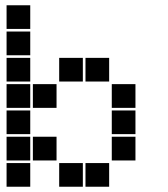

<svg xmlns="http://www.w3.org/2000/svg" viewBox="-20 -715 640 730"><path d="M6 -695Q5 -695 5 -695Q5 -695 5 -694V-606Q5 -605 5 -605Q5 -605 6 -605H94Q95 -605 95 -605Q95 -605 95 -606V-694Q95 -695 95 -695Q95 -695 94 -695ZM6 -595Q5 -595 5 -595Q5 -595 5 -594V-506Q5 -505 5 -505Q5 -505 6 -505H94Q95 -505 95 -505Q95 -505 95 -506V-594Q95 -595 95 -595Q95 -595 94 -595ZM6 -495Q5 -495 5 -495Q5 -495 5 -494V-406Q5 -405 5 -405Q5 -405 6 -405H94Q95 -405 95 -405Q95 -405 95 -406V-494Q95 -495 95 -495Q95 -495 94 -495ZM206 -495Q205 -495 205 -495Q205 -495 205 -494V-406Q205 -405 205 -405Q205 -405 206 -405H294Q295 -405 295 -405Q295 -405 295 -406V-494Q295 -495 295 -495Q295 -495 294 -495ZM306 -495Q305 -495 305 -495Q305 -495 305 -494V-406Q305 -405 305 -405Q305 -405 306 -405H394Q395 -405 395 -405Q395 -405 395 -406V-494Q395 -495 395 -495Q395 -495 394 -495ZM6 -395Q5 -395 5 -395Q5 -395 5 -394V-306Q5 -305 5 -305Q5 -305 6 -305H94Q95 -305 95 -305Q95 -305 95 -306V-394Q95 -395 95 -395Q95 -395 94 -395ZM106 -395Q105 -395 105 -395Q105 -395 105 -394V-306Q105 -305 105 -305Q105 -305 106 -305H194Q195 -305 195 -305Q195 -305 195 -306V-394Q195 -395 195 -395Q195 -395 194 -395ZM406 -395Q405 -395 405 -395Q405 -395 405 -394V-306Q405 -305 405 -305Q405 -305 406 -305H494Q495 -305 495 -305Q495 -305 495 -306V-394Q495 -395 495 -395Q495 -395 494 -395ZM6 -295Q5 -295 5 -295Q5 -295 5 -294V-206Q5 -205 5 -205Q5 -205 6 -205H94Q95 -205 95 -205Q95 -205 95 -206V-294Q95 -295 95 -295Q95 -295 94 -295ZM406 -295Q405 -295 405 -295Q405 -295 405 -294V-206Q405 -205 405 -205Q405 -205 406 -205H494Q495 -205 495 -205Q495 -205 495 -206V-294Q495 -295 495 -295Q495 -295 494 -295ZM6 -195Q5 -195 5 -195Q5 -195 5 -194V-106Q5 -105 5 -105Q5 -105 6 -105H94Q95 -105 95 -105Q95 -105 95 -106V-194Q95 -195 95 -195Q95 -195 94 -195ZM106 -195Q105 -195 105 -195Q105 -195 105 -194V-106Q105 -105 105 -105Q105 -105 106 -105H194Q195 -105 195 -105Q195 -105 195 -106V-194Q195 -195 195 -195Q195 -195 194 -195ZM406 -195Q405 -195 405 -195Q405 -195 405 -194V-106Q405 -105 405 -105Q405 -105 406 -105H494Q495 -105 495 -105Q495 -105 495 -106V-194Q495 -195 495 -195Q495 -195 494 -195ZM6 -95Q5 -95 5 -95Q5 -95 5 -94V-6Q5 -5 5 -5Q5 -5 6 -5H94Q95 -5 95 -5Q95 -5 95 -6V-94Q95 -95 95 -95Q95 -95 94 -95ZM206 -95Q205 -95 205 -95Q205 -95 205 -94V-6Q205 -5 205 -5Q205 -5 206 -5H294Q295 -5 295 -5Q295 -5 295 -6V-94Q295 -95 295 -95Q295 -95 294 -95ZM306 -95Q305 -95 305 -95Q305 -95 305 -94V-6Q305 -5 305 -5Q305 -5 306 -5H394Q395 -5 395 -5Q395 -5 395 -6V-94Q395 -95 395 -95Q395 -95 394 -95Z"/></svg>

Font: Doto Black
Style: Regular
Weight: 900
Version: Version 1.000